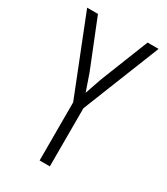

<svg xmlns="http://www.w3.org/2000/svg" viewBox="-176 -780 751 861"><g transform="rotate(30 200.0 -350.0)"><path d="M15 -700 173 -301V0H226V-301L385 -700H328L230 -453L200 -366L170 -453L71 -700Z"/></g></svg>

Font: Modon Arabic
Style: Regular
Weight: 400
Designer: Ahmedzaza
Foundry: Ahmedzaza
Version: Version 2.010